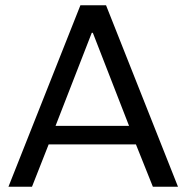

<svg xmlns="http://www.w3.org/2000/svg" viewBox="-20 -706 705 726"><path d="M12 0 284 -686H381L653 0H558L494 -160H164L101 0ZM190 -230H468L331 -582H327Z"/></svg>

Font: Chivo Medium Light
Style: Regular
Weight: 300
Version: Version 2.002